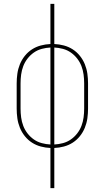

<svg xmlns="http://www.w3.org/2000/svg" viewBox="-20 -755 540 990"><path d="M240 215V8Q215 7 190.5 0.5Q166 -6 145 -19.5Q124 -33 108 -53Q92 -73 82.5 -96.5Q73 -120 69.5 -145Q66 -170 66 -195V-325Q66 -350 69.5 -375Q73 -400 82.5 -423.5Q92 -447 108 -467Q124 -487 145 -500.5Q166 -514 190.5 -520.5Q215 -527 240 -528V-735H260V-528Q285 -527 309.5 -520.5Q334 -514 355 -500.5Q376 -487 392 -467Q408 -447 417.5 -423.5Q427 -400 430.5 -375Q434 -350 434 -325V-195Q434 -170 430.5 -145Q427 -120 417.5 -96.5Q408 -73 392 -53Q376 -33 355 -19.5Q334 -6 309.5 0.5Q285 7 260 8V215ZM240 -10V-510Q218 -509 195.5 -503Q173 -497 154.5 -484Q136 -471 122 -453Q108 -435 100 -414Q92 -393 89 -370.5Q86 -348 86 -325V-195Q86 -172 89 -149.5Q92 -127 100 -106Q108 -85 122 -67Q136 -49 154.5 -36Q173 -23 195.5 -17Q218 -11 240 -10ZM260 -10Q282 -11 304.5 -17Q327 -23 345.5 -36Q364 -49 378 -67Q392 -85 400 -106Q408 -127 411 -149.5Q414 -172 414 -195V-325Q414 -348 411 -370.5Q408 -393 400 -414Q392 -435 378 -453Q364 -471 345.5 -484Q327 -497 304.5 -503Q282 -509 260 -510Z"/></svg>

Font: Iosevka Curly Slab Thin
Style: Regular
Weight: 100
Monospace: yes
Designer: Belleve Invis
Foundry: Belleve Invis
Version: Version 22.1.2; ttfautohint (v1.8.4)